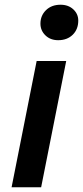

<svg xmlns="http://www.w3.org/2000/svg" viewBox="-20 -792 351 812"><path d="M135 -534H260L154 0H29ZM151 -692Q151 -726 174.5 -749Q198 -772 236 -772Q269 -772 290 -752.5Q311 -733 311 -705Q311 -668 287.5 -645Q264 -622 226 -622Q193 -622 172 -642.5Q151 -663 151 -692Z"/></svg>

Font: Montserrat Alternates SemiBold
Style: Italic
Weight: 600
Italic angle: -11.3°
Designer: Julieta Ulanovsky
Foundry: Julieta Ulanovsky
Version: Version 7.200